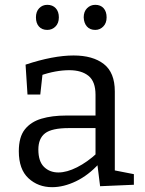

<svg xmlns="http://www.w3.org/2000/svg" viewBox="-20 -767 603 796"><path d="M456 -45 443 -63 535 -45V-1L395 5L383 -91L390 -88Q346 -40 295 -15.5Q244 9 196 9Q138 9 98 -28Q58 -65 58 -140Q58 -199 83 -230.5Q108 -262 152 -275Q196 -288 254 -288H385L376 -278V-374Q376 -429 347 -452.5Q318 -476 267 -476Q240 -476 209.5 -470.5Q179 -465 145 -453L157 -466L147 -375H94L86 -499Q143 -518 193 -527.5Q243 -537 285 -537Q365 -537 410.5 -501.5Q456 -466 456 -388ZM139 -147Q139 -98 162.5 -75Q186 -52 222 -52Q257 -52 299.5 -73.5Q342 -95 382 -132L376 -111V-245L385 -236H266Q195 -236 167 -214.5Q139 -193 139 -147ZM375 -643Q353 -643 340.5 -657Q328 -671 327 -695Q327 -719 341 -733Q355 -747 375 -747Q397 -747 409.5 -733Q422 -719 422 -695Q422 -671 408 -657Q394 -643 375 -643ZM176 -643Q154 -643 141.5 -657Q129 -671 129 -695Q129 -719 142.5 -733Q156 -747 176 -747Q198 -747 211 -733Q224 -719 224 -695Q224 -671 210 -657Q196 -643 176 -643Z"/></svg>

Font: Pack4
Style: Regular
Weight: 400
Version: Version 2.002